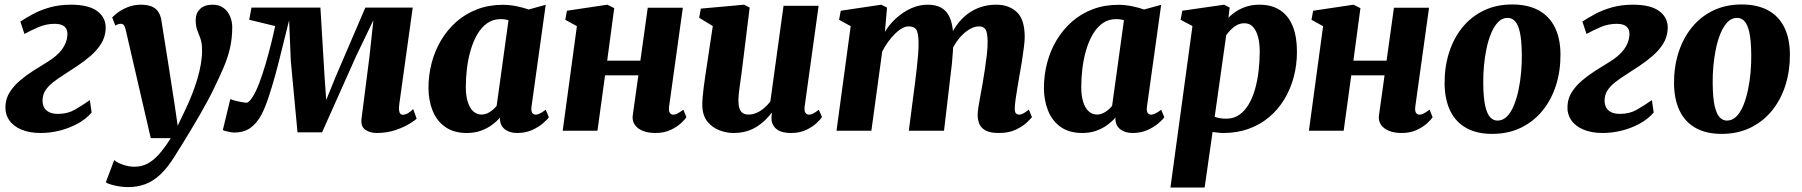

<svg xmlns="http://www.w3.org/2000/svg" viewBox="-20 -585 8060 859"><path d="M162.5 10Q111.5 10 75 -5.5Q38.5 -21 20.2 -48.8Q2 -76.5 4.5 -113Q6.5 -146.5 24.8 -174.5Q43 -202.5 71 -226Q99 -249.5 131 -269.8Q163 -290 192.5 -308Q235 -334 257 -363.5Q279 -393 281.5 -427Q282.5 -446 275.8 -457.2Q269 -468.5 255.8 -473.5Q242.5 -478.5 225 -478.5Q186.5 -478.5 150.8 -463Q115 -447.5 89.5 -433L71 -488.5Q96 -505 128.5 -522.5Q161 -540 203.2 -552Q245.5 -564 297.5 -564Q379 -564 417.8 -533.2Q456.5 -502.5 452.5 -452Q450 -417 431.8 -388.2Q413.5 -359.5 385.2 -335Q357 -310.5 325.2 -289.5Q293.5 -268.5 264 -249.5Q235.5 -231.5 215 -214.8Q194.5 -198 183.2 -180.5Q172 -163 170.5 -140Q169.5 -123 175.2 -108.5Q181 -94 196.8 -84.8Q212.5 -75.5 239.5 -75.5Q282 -75.5 314 -93.8Q346 -112 382 -137L390 -81.5Q363.5 -51 325.5 -30.8Q287.5 -10.5 245.2 -0.2Q203 10 162.5 10Z M542.5 -451Q539 -466.5 534 -472.5Q529 -478.5 521.5 -478.5Q515 -478.5 509 -476.8Q503 -475 496 -470.5L482 -507Q488 -514 505.8 -527.8Q523.5 -541.5 550.8 -552.8Q578 -564 610 -564Q639.5 -564 658.5 -556Q677.5 -548 688 -532.2Q698.5 -516.5 702 -494Q709 -448 716.8 -401Q724.5 -354 731.8 -306.8Q739 -259.5 746.5 -212.2Q754 -165 761 -118.5L775 -22.5L808.5 -92.5Q825.5 -128 839.2 -163Q853 -198 863 -231.8Q873 -265.5 878.5 -297.5Q884 -329.5 884 -358.5Q884 -392 877 -411.8Q870 -431.5 862.8 -449.5Q855.5 -467.5 855.5 -496.5Q855.5 -525.5 875 -544.8Q894.5 -564 931.5 -564Q961 -564 980.5 -549.2Q1000 -534.5 1009.5 -511.2Q1019 -488 1019 -464Q1019 -412.5 1008.8 -368.8Q998.5 -325 980.2 -282.8Q962 -240.5 939 -193Q927 -167.5 909.8 -135.5Q892.5 -103.5 872.8 -69.2Q853 -35 833 -1.8Q813 31.5 795 60.5Q777 89.5 763.5 111Q730 165.5 696.8 196.2Q663.5 227 628.5 239.5Q593.5 252 553 252Q524 252 493.5 245Q463 238 453.5 230.5L491 131Q502 142 529 151.5Q556 161 581 161Q612.5 161 639 147.5Q665.5 134 691 105.5Q716.5 77 744 33H654.5Z M1665 10Q1635 10 1614 -4.8Q1593 -19.5 1597.5 -54.5L1633 -332L1650.5 -494.5L1573.5 -334.5L1421 7H1311L1281 -313L1273.5 -494.5Q1257 -430 1242 -367.8Q1227 -305.5 1211.8 -250Q1196.5 -194.5 1181.2 -148.8Q1166 -103 1149.5 -71.5Q1128.5 -32.5 1099.5 -12.2Q1070.5 8 1027 8Q1020.5 8 1009.2 5.8Q998 3.5 988 1Q978 -1.5 977 -3.5L1010.5 -142Q1015.5 -139 1030.5 -135Q1045.5 -131 1061.5 -128.2Q1077.5 -125.5 1084 -125.5Q1086.5 -125.5 1089.5 -127.5Q1092.5 -129.5 1096 -133Q1099.5 -136.5 1102.8 -140.8Q1106 -145 1109 -149.5Q1124.5 -173 1139.8 -213.2Q1155 -253.5 1168.8 -300.5Q1182.5 -347.5 1193.5 -392Q1204.5 -436.5 1211 -468.5L1095 -496.5L1105 -551H1413.5L1432 -243.5L1439.5 -138L1482.5 -243.5L1614.5 -551H1826.5L1766.5 -120Q1764 -101.5 1765.5 -90.8Q1767 -80 1771.5 -75.8Q1776 -71.5 1781.5 -71.5Q1794 -71.5 1806.8 -79.5Q1819.5 -87.5 1828.5 -97L1844 -54.5Q1838.5 -48 1813.5 -32.2Q1788.5 -16.5 1750 -3.2Q1711.5 10 1665 10Z M2358 -108.5Q2355.5 -89 2360.8 -80.5Q2366 -72 2377 -72Q2384 -72 2394.5 -76.8Q2405 -81.5 2421.5 -94L2435.5 -60.5Q2429.5 -51 2410 -34Q2390.5 -17 2361 -3.5Q2331.5 10 2293.5 10Q2261 10 2240 -5.5Q2219 -21 2216.5 -50L2217.5 -59.5Q2202.5 -42 2180.8 -26Q2159 -10 2131 0Q2103 10 2068.5 10Q2010 10 1971.8 -17.2Q1933.5 -44.5 1915.2 -90.5Q1897 -136.5 1897 -191.5Q1897 -249 1911.2 -303.5Q1925.5 -358 1953.5 -405Q1981.5 -452 2022 -487.8Q2062.5 -523.5 2115 -543.5Q2167.5 -563.5 2230.5 -563.5Q2260 -563.5 2291.8 -557Q2323.5 -550.5 2345 -542.5L2421.5 -563.5ZM2255 -494.5Q2247 -497 2238.2 -498.2Q2229.5 -499.5 2220 -499.5Q2185.5 -499.5 2159.5 -481Q2133.5 -462.5 2115.2 -431Q2097 -399.5 2085.5 -359.8Q2074 -320 2069 -277.8Q2064 -235.5 2064 -195.5Q2064 -156.5 2072.8 -128.8Q2081.5 -101 2097.5 -86.8Q2113.5 -72.5 2135 -72.5Q2144.5 -72.5 2153.5 -75.5Q2162.5 -78.5 2171 -83.8Q2179.5 -89 2187.2 -96Q2195 -103 2202 -111.5Z M2973.5 -108.5Q2971 -89 2976.5 -80.5Q2982 -72 2992.5 -72Q3001 -72 3009.8 -76.5Q3018.5 -81 3037.5 -94L3051 -60.5Q3045.5 -51.5 3027.5 -34.5Q3009.5 -17.5 2980.5 -3.8Q2951.5 10 2912 10Q2879 10 2855.2 0.2Q2831.5 -9.5 2819.5 -27.5Q2807.5 -45.5 2811 -69.5L2836 -248H2687L2653 0H2497.5L2561 -468L2509 -496.5L2516.5 -537L2697.5 -564L2728 -548.5L2696.5 -313.5H2845L2878 -550.5H3035Z M3261 10Q3230.5 10 3198.8 -2Q3167 -14 3145 -41Q3123 -68 3122 -113.5Q3122 -130.5 3123.8 -151.5Q3125.5 -172.5 3128.5 -195.5Q3131.5 -218.5 3135 -242.5Q3138.5 -266.5 3142 -289L3169 -468.5L3108 -505.5L3115.5 -546.5L3309.5 -564L3334 -551L3301.5 -288Q3299 -266.5 3295.8 -244.2Q3292.5 -222 3289.8 -201.5Q3287 -181 3285.2 -164.5Q3283.5 -148 3283.5 -137.5Q3283.5 -114.5 3288.2 -100.2Q3293 -86 3303 -79.2Q3313 -72.5 3329 -72.5Q3348.5 -72.5 3366.5 -80.8Q3384.5 -89 3399.8 -102.5Q3415 -116 3426.5 -131L3485.5 -559H3642.5L3580 -108.5Q3577.5 -89.5 3583.2 -80.8Q3589 -72 3599.5 -72Q3608.5 -72 3617.2 -76.5Q3626 -81 3643.5 -94L3657.5 -61Q3651.5 -51.5 3633.5 -34.5Q3615.5 -17.5 3586.8 -3.8Q3558 10 3520 10Q3479.5 10 3458.5 -4.2Q3437.5 -18.5 3432.5 -43Q3432 -46 3431.8 -50.2Q3431.5 -54.5 3431.5 -59.2Q3431.5 -64 3432.2 -69Q3433 -74 3433.5 -78.5L3431.5 -79.5Q3419.5 -63.5 3403.5 -47.8Q3387.5 -32 3366.8 -18.8Q3346 -5.5 3320 2.2Q3294 10 3261 10Z M3948.5 -551 3939 -442Q3953.5 -467 3974.5 -489Q3995.5 -511 4020.8 -528Q4046 -545 4073.8 -554.5Q4101.5 -564 4131 -564Q4166.5 -564 4191 -550.5Q4215.5 -537 4229 -507Q4242.5 -477 4245 -426.5Q4245 -418.5 4245 -409Q4245 -399.5 4244.2 -389.2Q4243.5 -379 4242 -369L4221 -398Q4236.5 -438.5 4258.2 -469.5Q4280 -500.5 4307.5 -521.5Q4335 -542.5 4367.5 -553.2Q4400 -564 4437.5 -564Q4493.5 -564 4529 -531.2Q4564.5 -498.5 4564.5 -419Q4564.5 -403.5 4560.8 -372.8Q4557 -342 4551.5 -308Q4546 -274 4541 -247Q4537 -222 4532.2 -194.8Q4527.5 -167.5 4524 -142.8Q4520.5 -118 4520 -100Q4520 -82 4526 -77Q4532 -72 4539 -72Q4547.5 -72 4557 -76.8Q4566.5 -81.5 4583 -94.5L4597 -61Q4591 -53 4572.8 -36Q4554.5 -19 4523.8 -4.5Q4493 10 4449 10Q4408.5 10 4387.8 -2.2Q4367 -14.5 4360.5 -33Q4354 -51.5 4354 -70Q4354 -84.5 4357.8 -108.5Q4361.5 -132.5 4367 -160.8Q4372.5 -189 4377 -216.5Q4381.5 -243.5 4386.5 -276Q4391.5 -308.5 4395.2 -341Q4399 -373.5 4398.5 -400.5Q4398 -440 4389 -453.5Q4380 -467 4360 -467Q4341.5 -467 4321.5 -456.2Q4301.5 -445.5 4282 -425.5Q4262.5 -405.5 4246.8 -377.5Q4231 -349.5 4221.5 -315.5L4245 -404.5Q4245 -382 4243.2 -354.8Q4241.5 -327.5 4238.8 -299.8Q4236 -272 4232.5 -247L4203.5 0H4046L4074 -216Q4077.5 -244 4081.2 -275.8Q4085 -307.5 4087.5 -339.2Q4090 -371 4089.5 -398Q4088.5 -442 4078 -454.5Q4067.5 -467 4044.5 -467Q4031 -467 4015.5 -458.2Q4000 -449.5 3984 -433.8Q3968 -418 3953.2 -397.5Q3938.5 -377 3927 -354.5L3878.5 0H3722.5L3786 -468L3734 -496.5L3741.5 -537L3923 -564Z M5111.5 -108.5Q5109 -89 5114.2 -80.5Q5119.5 -72 5130.5 -72Q5137.5 -72 5148 -76.8Q5158.5 -81.5 5175 -94L5189 -60.5Q5183 -51 5163.5 -34Q5144 -17 5114.5 -3.5Q5085 10 5047 10Q5014.5 10 4993.5 -5.5Q4972.5 -21 4970 -50L4971 -59.5Q4956 -42 4934.2 -26Q4912.5 -10 4884.5 0Q4856.5 10 4822 10Q4763.5 10 4725.2 -17.2Q4687 -44.5 4668.8 -90.5Q4650.5 -136.5 4650.5 -191.5Q4650.5 -249 4664.8 -303.5Q4679 -358 4707 -405Q4735 -452 4775.5 -487.8Q4816 -523.5 4868.5 -543.5Q4921 -563.5 4984 -563.5Q5013.5 -563.5 5045.2 -557Q5077 -550.5 5098.5 -542.5L5175 -563.5ZM5008.5 -494.5Q5000.5 -497 4991.8 -498.2Q4983 -499.5 4973.5 -499.5Q4939 -499.5 4913 -481Q4887 -462.5 4868.8 -431Q4850.5 -399.5 4839 -359.8Q4827.5 -320 4822.5 -277.8Q4817.5 -235.5 4817.5 -195.5Q4817.5 -156.5 4826.2 -128.8Q4835 -101 4851 -86.8Q4867 -72.5 4888.5 -72.5Q4898 -72.5 4907 -75.5Q4916 -78.5 4924.5 -83.8Q4933 -89 4940.8 -96Q4948.5 -103 4955.5 -111.5Z M5216.5 254 5315 -468.5 5262 -496.5 5269.5 -537 5457 -564 5481.5 -551 5476 -505.5Q5491 -521.5 5511.8 -534.8Q5532.5 -548 5558 -556Q5583.5 -564 5614.5 -564Q5669.5 -564 5707 -539.5Q5744.5 -515 5763.5 -468Q5782.5 -421 5782.5 -354Q5782.5 -293.5 5767.8 -239Q5753 -184.5 5725 -139Q5697 -93.5 5656.8 -60Q5616.5 -26.5 5565.2 -8.2Q5514 10 5454 10Q5442.5 10 5429.8 8.5Q5417 7 5405 5.5L5369.5 254ZM5414.5 -62.5Q5425 -58.5 5437.5 -56.2Q5450 -54 5466.5 -54Q5499.5 -54 5524.2 -71.2Q5549 -88.5 5566.5 -118Q5584 -147.5 5595 -186.2Q5606 -225 5611 -268.5Q5616 -312 5616 -355.5Q5616 -390 5608.8 -418.5Q5601.5 -447 5586.5 -464Q5571.5 -481 5547.5 -481Q5529.5 -481 5514.8 -473.2Q5500 -465.5 5487.8 -453.2Q5475.5 -441 5466 -427.5Z M6312 -108.5Q6309.5 -89 6315 -80.5Q6320.5 -72 6331 -72Q6339.5 -72 6348.2 -76.5Q6357 -81 6376 -94L6389.5 -60.5Q6384 -51.5 6366 -34.5Q6348 -17.5 6319 -3.8Q6290 10 6250.5 10Q6217.5 10 6193.8 0.2Q6170 -9.5 6158 -27.5Q6146 -45.5 6149.5 -69.5L6174.5 -248H6025.5L5991.5 0H5836L5899.5 -468L5847.5 -496.5L5855 -537L6036 -564L6066.5 -548.5L6035 -313.5H6183.5L6216.5 -550.5H6373.5Z M6745.5 -565Q6814.5 -565 6862.5 -539.5Q6910.5 -514 6935.8 -464Q6961 -414 6961.5 -342Q6962 -269 6941.8 -204.5Q6921.5 -140 6882 -91Q6842.5 -42 6785.5 -14Q6728.5 14 6655.5 14Q6588 14 6540.8 -12Q6493.5 -38 6468.8 -88.2Q6444 -138.5 6443 -210.5Q6442.5 -284.5 6462.8 -348.8Q6483 -413 6522 -461.5Q6561 -510 6617.5 -537.5Q6674 -565 6745.5 -565ZM6725 -505Q6700.5 -505 6682.5 -486.2Q6664.5 -467.5 6651.5 -436.5Q6638.5 -405.5 6630.5 -367.2Q6622.5 -329 6619 -289Q6615.5 -249 6616 -213Q6616.5 -148 6624.8 -111.5Q6633 -75 6647.2 -60.2Q6661.5 -45.5 6679.5 -45.5Q6704 -45.5 6722.2 -64Q6740.5 -82.5 6753.2 -113.8Q6766 -145 6774 -183.5Q6782 -222 6785.5 -262.2Q6789 -302.5 6788.5 -339Q6788 -405 6779.8 -441Q6771.5 -477 6757.5 -491Q6743.5 -505 6725 -505Z M7151 10Q7100 10 7063.5 -5.5Q7027 -21 7008.8 -48.8Q6990.5 -76.5 6993 -113Q6995 -146.5 7013.2 -174.5Q7031.5 -202.5 7059.5 -226Q7087.5 -249.5 7119.5 -269.8Q7151.5 -290 7181 -308Q7223.5 -334 7245.5 -363.5Q7267.5 -393 7270 -427Q7271 -446 7264.2 -457.2Q7257.5 -468.5 7244.2 -473.5Q7231 -478.5 7213.5 -478.5Q7175 -478.5 7139.2 -463Q7103.5 -447.5 7078 -433L7059.5 -488.5Q7084.5 -505 7117 -522.5Q7149.5 -540 7191.8 -552Q7234 -564 7286 -564Q7367.5 -564 7406.2 -533.2Q7445 -502.5 7441 -452Q7438.5 -417 7420.2 -388.2Q7402 -359.5 7373.8 -335Q7345.5 -310.5 7313.8 -289.5Q7282 -268.5 7252.5 -249.5Q7224 -231.5 7203.5 -214.8Q7183 -198 7171.8 -180.5Q7160.5 -163 7159 -140Q7158 -123 7163.8 -108.5Q7169.5 -94 7185.2 -84.8Q7201 -75.5 7228 -75.5Q7270.5 -75.5 7302.5 -93.8Q7334.5 -112 7370.5 -137L7378.5 -81.5Q7352 -51 7314 -30.8Q7276 -10.5 7233.8 -0.2Q7191.5 10 7151 10Z M7772 -565Q7841 -565 7889 -539.5Q7937 -514 7962.2 -464Q7987.5 -414 7988 -342Q7988.5 -269 7968.2 -204.5Q7948 -140 7908.5 -91Q7869 -42 7812 -14Q7755 14 7682 14Q7614.5 14 7567.2 -12Q7520 -38 7495.2 -88.2Q7470.5 -138.5 7469.5 -210.5Q7469 -284.5 7489.2 -348.8Q7509.5 -413 7548.5 -461.5Q7587.5 -510 7644 -537.5Q7700.5 -565 7772 -565ZM7751.5 -505Q7727 -505 7709 -486.2Q7691 -467.5 7678 -436.5Q7665 -405.5 7657 -367.2Q7649 -329 7645.5 -289Q7642 -249 7642.5 -213Q7643 -148 7651.2 -111.5Q7659.5 -75 7673.8 -60.2Q7688 -45.5 7706 -45.5Q7730.5 -45.5 7748.8 -64Q7767 -82.5 7779.8 -113.8Q7792.5 -145 7800.5 -183.5Q7808.5 -222 7812 -262.2Q7815.5 -302.5 7815 -339Q7814.5 -405 7806.2 -441Q7798 -477 7784 -491Q7770 -505 7751.5 -505Z"/></svg>

Font: Merriweather 28pt Black
Style: Italic
Weight: 900
Italic angle: -7.8°
Version: Version 2.101